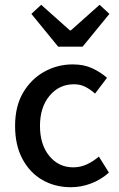

<svg xmlns="http://www.w3.org/2000/svg" viewBox="-20 -770 499 802"><path d="M276 12Q210 12 157.5 -18Q105 -48 74 -105.5Q43 -163 43 -244Q43 -326 76.5 -383Q110 -440 165 -470.5Q220 -501 284 -501Q331 -501 366 -484.5Q401 -468 427 -445L377 -379Q357 -397 336 -407.5Q315 -418 289 -418Q227 -418 187 -370Q147 -322 147 -244Q147 -166 186 -118.5Q225 -71 286 -71Q317 -71 344 -84Q371 -97 393 -116L435 -49Q401 -19 360 -3.5Q319 12 276 12ZM223 -575 111 -712 152 -750 272 -643H276L396 -750L437 -712L325 -575Z"/></svg>

Font: Assistant SemiBold
Style: Regular
Weight: 600
Designer: Hebrew By Ben Nathan, Latin by Paul Hunt
Version: Version 3.000